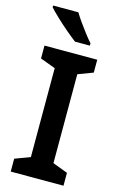

<svg xmlns="http://www.w3.org/2000/svg" viewBox="-140 -994 649 1051"><g transform="rotate(15 185.0 -469.0)"><path d="M334 0H35V-73L121 -105V-609L35 -641V-714H334V-641L249 -609V-105L334 -73ZM167 -938Q180 -916 199.5 -888.5Q219 -861 239 -835Q259 -809 275 -791V-778H191Q167 -796 134 -824Q101 -852 70.5 -881Q40 -910 24 -928V-938Z"/></g></svg>

Font: Noto Sans Medefaidrin SemiBold
Style: Regular
Weight: 600
Designer: Dalton Maag Ltd
Foundry: Dalton Maag Ltd
Version: Version 1.002; ttfautohint (v1.8.4.7-5d5b)